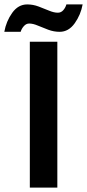

<svg xmlns="http://www.w3.org/2000/svg" viewBox="-82 -849 394 869"><path d="M50 -742.5Q36.5 -742.5 26 -730.8Q15.5 -719 11.5 -705H-62.5Q-54 -752.5 -26.8 -790.8Q0.5 -829 41 -829Q67.5 -829 92.8 -819.5Q118 -810 140 -800.8Q162 -791.5 180 -791.5Q194.5 -791.5 204.5 -803Q214.5 -814.5 218.5 -829H292Q283.5 -782 256 -743.5Q228.5 -705 188 -705Q161.5 -705 136.2 -714.5Q111 -724 89.2 -733.2Q67.5 -742.5 50 -742.5ZM53 -660H177.5V0H53Z"/></svg>

Font: League Spartan SemiBold
Style: Regular
Weight: 600
Foundry: The League of Moveable Type
Version: Version 2.002